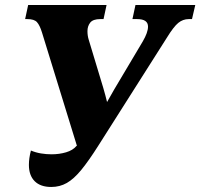

<svg xmlns="http://www.w3.org/2000/svg" viewBox="-20 -734 797 764"><path d="M184 10Q141 10 118 -13Q95 -36 95 -78Q95 -104 103 -135Q122 -127 143 -123.5Q164 -120 185 -120Q216 -120 243 -128Q270 -136 284 -153L286 -154L147 -605Q138 -634 127 -646Q116 -658 89 -658H80L92 -714H404L392 -658H379Q350 -658 339 -644Q328 -630 328 -610Q328 -592 333 -576L391 -384Q395 -369 399 -355.5Q403 -342 406 -328Q419 -351 435 -379L548 -569Q569 -605 569 -628Q569 -658 526 -658H507L519 -714H757L744 -658H731Q708 -658 689.5 -643Q671 -628 644 -584L371 -154Q333 -94 303.5 -58Q274 -22 246 -6Q218 10 184 10Z"/></svg>

Font: Noto Serif SemiCondensed ExtraBold
Style: Italic
Weight: 800
Width: 4
Italic angle: -12°
Designer: Monotype Design Team
Foundry: Monotype Imaging Inc.
Version: Version 2.014; ttfautohint (v1.8.4.7-5d5b)